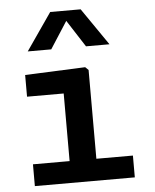

<svg xmlns="http://www.w3.org/2000/svg" viewBox="-56 -861 732 908"><g transform="rotate(-5 310.0 -407.0)"><path d="M72.5 0H547V-103.5H373.5V-525L358.5 -539.5L72.5 -527.5V-424.5H246.5V-103.5H72.5ZM94.5 -637.5H206L288.5 -765.5L371 -637.5H482.5L361 -814H216.5Z"/></g></svg>

Font: Monaspace Neon SemiBold
Style: Regular
Weight: 600
Designer: Riley Cran & the Lettermatic Team
Foundry: Lettermatic
Version: Version 1.200 (Monaspace Neon)